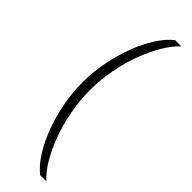

<svg xmlns="http://www.w3.org/2000/svg" viewBox="-329 -741 996 996"><g transform="rotate(45 169.0 -243.0)"><path d="M254 252Q216 222 182.5 169.5Q149 117 123.5 49.5Q98 -18 83.5 -93Q69 -168 69 -243Q69 -318 83.5 -393Q98 -468 123.5 -535.5Q149 -603 182.5 -655.5Q216 -708 254 -738H300Q265 -706 233.5 -653Q202 -600 177.5 -533.5Q153 -467 139 -392.5Q125 -318 125 -243Q125 -168 139 -93.5Q153 -19 177.5 48.5Q202 116 233.5 168.5Q265 221 300 252Z"/></g></svg>

Font: Gantari Light
Style: Regular
Weight: 300
Designer: Anugrah Pasau
Foundry: Lafontype
Version: Version 1.000; ttfautohint (v1.8.3)